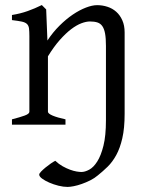

<svg xmlns="http://www.w3.org/2000/svg" viewBox="-20 -489 587 753"><path d="M468.8 -43Q468.8 14.2 459.7 53.2Q450.7 92.3 435.8 119.4Q420.9 146.5 402.1 164.8Q383.3 183.1 363.8 198.7Q350.6 210 334 218.3Q317.4 226.6 300.8 232.4Q284.2 238.3 269.3 241.2Q254.4 244.1 245.1 244.1Q228.5 244.1 209.2 239.3Q189.9 234.4 173.1 227.1Q156.2 219.7 145 211.4Q133.8 203.1 133.8 195.8Q133.8 191.4 141.1 183.8Q148.4 176.3 158.4 168Q168.5 159.7 179.2 152.3Q189.9 145 196.8 141.6Q210.9 154.8 225.8 163.1Q240.7 171.4 254.6 176.5Q268.6 181.6 280.3 183.6Q292 185.5 299.3 185.5Q313 185.5 329.8 176.5Q346.7 167.5 361.3 144.5Q376 121.6 385.7 82.5Q395.5 43.5 395.5 -17.1V-309.1Q395.5 -338.9 392.1 -357.4Q388.7 -376 381.3 -386.5Q374 -397 362.1 -400.9Q350.1 -404.8 333 -404.8Q317.9 -404.8 299.1 -397.7Q280.3 -390.6 259 -374.5Q237.8 -358.4 214.6 -332.3Q191.4 -306.2 168 -268.1V-50.8Q168 -43.5 186.5 -35.6Q205.1 -27.8 236.8 -21V0H26.9V-21Q59.1 -29.3 77.1 -35.9Q95.2 -42.5 95.2 -50.8V-347.2Q95.2 -366.2 93.8 -377.4Q92.3 -388.7 85.7 -395Q79.1 -401.4 65.4 -404.3Q51.8 -407.2 26.9 -410.2V-430.2Q60.1 -435.5 88.4 -445.6Q116.7 -455.6 144 -469.2L161.1 -452.1L166 -330.1Q187.5 -362.8 213.4 -388.4Q239.3 -414.1 265.6 -431.9Q292 -449.7 316.9 -459.2Q341.8 -468.8 360.8 -468.8Q381.8 -468.8 401.4 -462.4Q420.9 -456.1 435.8 -442.9Q450.7 -429.7 459.7 -409.4Q468.8 -389.2 468.8 -361.8Z"/></svg>

Font: Noto Serif Devanagari
Style: Bold
Weight: 700
Designer: Monotype Design Team
Foundry: Monotype Imaging Inc.
Version: Version 1.01